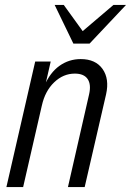

<svg xmlns="http://www.w3.org/2000/svg" viewBox="-20 -760 532 780"><path d="M6 0 123 -510H186L164 -414H169L74 0ZM256 0 342 -377Q351 -417 336 -439Q321 -461 284 -461Q237 -461 200 -425.5Q163 -390 150 -331L160 -411Q183 -465 221.5 -492.5Q260 -520 308 -520Q368 -520 396.5 -480Q425 -440 411 -377L324 0ZM278 -583 202 -740H239L338 -603H280L441 -740H492L344 -583Z"/></svg>

Font: Instrument Sans Condensed
Style: Italic
Weight: 400
Width: 3
Italic angle: -13°
Designer: Rodrigo Fuenzalida
Foundry: fragTYPE
Version: Version 1.000;gftools[0.9.28]